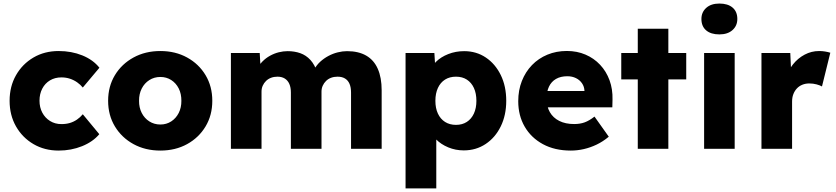

<svg xmlns="http://www.w3.org/2000/svg" viewBox="-20 -826 4640 1066"><path d="M305.7 10Q227.3 10 165.8 -26Q104.3 -62 68.8 -124.3Q33.3 -186.7 33.3 -266.3Q33.3 -346 68.8 -408.3Q104.3 -470.7 165.8 -506.7Q227.3 -542.7 305.7 -542.7Q377 -542.7 436.8 -518.5Q496.7 -494.3 532 -450L439.7 -340Q427 -355.7 408.7 -368.7Q390.3 -381.7 368.3 -389Q346.3 -396.3 321 -396.3Q285 -396.3 257.5 -379.8Q230 -363.3 214.7 -334Q199.3 -304.7 199.3 -267Q199.3 -230 214.7 -200.8Q230 -171.7 257.7 -154.3Q285.3 -137 321.3 -137Q347 -137 368.2 -143.3Q389.3 -149.7 407.3 -162Q425.3 -174.3 439.7 -191.7L531.3 -81Q496 -38.7 435.5 -14.3Q375 10 305.7 10Z M870.3 10Q786.9 10 721.3 -25.8Q655.7 -61.7 618 -124Q580.3 -186.3 580.3 -266.3Q580.3 -346.4 618 -408.7Q655.7 -471 721.3 -506.8Q786.9 -542.7 870.3 -542.7Q953.7 -542.7 1018.8 -506.8Q1084 -471 1121.3 -408.7Q1158.7 -346.4 1158.7 -266.3Q1158.7 -186.3 1121.3 -124Q1084 -61.7 1018.8 -25.8Q953.7 10 870.3 10ZM870.3 -134.7Q904.1 -134.7 930.6 -151.9Q957.2 -169.2 972.3 -198.9Q987.3 -228.7 987 -266.3Q987.3 -305 972.3 -334.9Q957.2 -364.7 930.6 -381.7Q904.1 -398.7 870.3 -398.7Q836.3 -398.7 809.2 -381.4Q782.1 -364.2 766.9 -334.4Q751.7 -304.7 752 -266.3Q751.7 -228.7 766.9 -198.9Q782.1 -169.2 809.2 -151.9Q836.3 -134.7 870.3 -134.7Z M1262 0V-531.7H1422L1427.3 -438.3L1405.7 -439.7Q1418.3 -465.7 1437.2 -484.7Q1456 -503.7 1479.2 -516.5Q1502.3 -529.3 1527.5 -535.7Q1552.7 -542 1577 -542Q1615.3 -542 1647.3 -530.7Q1679.3 -519.3 1703.3 -493.3Q1727.3 -467.3 1742 -422.3L1716 -424.3L1723.7 -439.3Q1737.3 -464.3 1757.8 -483.2Q1778.3 -502 1803.3 -515.3Q1828.3 -528.7 1855 -535.3Q1881.7 -542 1906.7 -542Q1970.3 -542 2013.2 -517.3Q2056 -492.7 2077.5 -444Q2099 -395.3 2099 -325V0H1929V-311.7Q1929 -341.3 1920.5 -360.8Q1912 -380.3 1895.3 -390.3Q1878.7 -400.3 1854 -400.3Q1834.7 -400.3 1818.2 -394.2Q1801.7 -388 1790 -376.3Q1778.3 -364.7 1771.7 -349.8Q1765 -335 1765 -316.7V0H1595V-312.3Q1595 -340.7 1586.3 -360.2Q1577.7 -379.7 1561 -390Q1544.3 -400.3 1520.7 -400.3Q1501.3 -400.3 1485 -394.2Q1468.7 -388 1457 -376.5Q1445.3 -365 1438.7 -350.2Q1432 -335.3 1432 -317.3V0Z M2231.7 220V-531.7H2391.7L2399 -413L2366.3 -422Q2373 -455.3 2400.3 -482.5Q2427.7 -509.7 2468.8 -525.8Q2510 -542 2557 -542Q2624.7 -542 2677.3 -506.7Q2730 -471.3 2760.3 -409.3Q2790.7 -347.3 2790.7 -266.3Q2790.7 -186.3 2760.2 -124.2Q2729.7 -62 2676.3 -26.5Q2623 9 2554.7 9Q2509.3 9 2468.7 -7.8Q2428 -24.7 2400 -53.3Q2372 -82 2363.7 -117L2402.3 -131V220ZM2511.7 -132.7Q2546.3 -132.7 2571.7 -149Q2597 -165.3 2611 -195.3Q2625 -225.3 2625 -266.3Q2625 -307.3 2611.2 -337.5Q2597.3 -367.7 2572 -384Q2546.7 -400.3 2511.7 -400.3Q2476.7 -400.3 2451 -384.2Q2425.3 -368 2411.3 -337.7Q2397.3 -307.3 2397.3 -266.3Q2397.3 -225.3 2411.3 -195.3Q2425.3 -165.3 2451 -149Q2476.7 -132.7 2511.7 -132.7Z M3149 10Q3060 10 2994.5 -25.5Q2929 -61 2893.2 -122.7Q2857.3 -184.3 2857.3 -264.3Q2857.3 -325 2877.3 -376Q2897.3 -427 2933.5 -464.5Q2969.7 -502 3019.2 -522.5Q3068.7 -543 3127.3 -543Q3183.7 -543 3230.7 -522.8Q3277.7 -502.7 3311.8 -466.3Q3346 -430 3364.2 -380.5Q3382.3 -331 3380.7 -272.7L3379.7 -230H2957.3L2934.3 -320.7H3242.7L3225 -301.7V-321.7Q3224 -345.3 3211.3 -363.7Q3198.7 -382 3177.7 -392.3Q3156.7 -402.7 3130 -402.7Q3092.7 -402.7 3067 -387.8Q3041.3 -373 3028 -345.2Q3014.7 -317.3 3014.7 -277.3Q3014.7 -235 3032.7 -203.5Q3050.7 -172 3085 -154.7Q3119.3 -137.3 3167.7 -137.3Q3200.7 -137.3 3226.2 -146.7Q3251.7 -156 3280.7 -178.7L3360 -67Q3327.3 -39.7 3292.2 -23Q3257 -6.3 3221.2 1.8Q3185.3 10 3149 10Z M3521 0V-666.3H3690.7V0ZM3429.3 -385V-531.7H3790V-385Z M3889.3 0V-531.7H4059V0ZM3974 -635Q3927 -635 3900.7 -657.4Q3874.3 -679.8 3874.3 -720.7Q3874.3 -758.3 3901.1 -782.3Q3927.8 -806.3 3974 -806.3Q4021 -806.3 4047.3 -783.9Q4073.7 -761.5 4073.7 -720.7Q4073.7 -683 4046.9 -659Q4020.2 -635 3974 -635Z M4207.7 0V-531.7H4367.7L4375.7 -358L4342.3 -390Q4354.7 -433.3 4382.2 -468Q4409.7 -502.7 4447.5 -522.7Q4485.3 -542.7 4527.7 -542.7Q4545.3 -542.7 4561.2 -540Q4577 -537.3 4590 -533.3L4543.7 -346Q4533 -352.3 4513.8 -357.5Q4494.7 -362.7 4473.3 -362.7Q4452.3 -362.7 4434.5 -355.5Q4416.7 -348.3 4404.2 -334.8Q4391.7 -321.3 4384.7 -303.2Q4377.7 -285 4377.7 -262V0Z"/></svg>

Font: Lexend Medium
Style: Regular
Weight: 500
Designer: Bonnie Shaver-Troup, Thomas Jockin
Foundry: Lexend
Version: Version 1.005